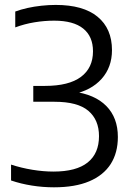

<svg xmlns="http://www.w3.org/2000/svg" viewBox="-20 -770 546 799"><path d="M204.5 9.5Q158 9.5 112.5 2.2Q67 -5 26 -19V-85Q69 -71 114.8 -63.5Q160.5 -56 202.5 -56Q297.5 -56 344.8 -93.8Q392 -131.5 392 -203.5Q392 -271 347.8 -308.8Q303.5 -346.5 207 -346.5H118.5V-412.5H167Q266.5 -412.5 316.8 -450Q367 -487.5 367 -556.5Q367 -618.5 326.2 -651.2Q285.5 -684 205.5 -684Q164.5 -684 123.5 -677.2Q82.5 -670.5 43.5 -656V-722Q66.5 -730.5 94.5 -736.8Q122.5 -743 152.5 -746.2Q182.5 -749.5 212 -749.5Q326.5 -749.5 386.2 -700.2Q446 -651 446 -561.5Q446 -490 402.8 -441.8Q359.5 -393.5 283.5 -378L284 -389Q374.5 -377.5 422.5 -328.8Q470.5 -280 470.5 -200Q470.5 -134 440.5 -87.2Q410.5 -40.5 351.5 -15.5Q292.5 9.5 204.5 9.5Z"/></svg>

Font: Encode Sans SC Condensed Thin
Style: Regular
Weight: 400
Version: Version 3.002